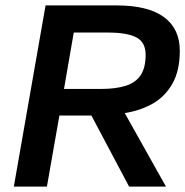

<svg xmlns="http://www.w3.org/2000/svg" viewBox="-20 -688 684 708"><path d="M31 0 148 -668H410Q526 -668 584.5 -625Q643 -582 643 -501Q643 -427 615.5 -379Q588 -331 542.5 -305.5Q497 -280 440 -271L592 0H456L317 -262H199L153 0ZM216 -360H352Q406 -360 443 -371.5Q480 -383 498.5 -410.5Q517 -438 517 -486Q517 -532 483 -550Q449 -568 377 -568H252Z"/></svg>

Font: Gantari SemiBold
Style: Italic
Weight: 600
Italic angle: -10°
Designer: Anugrah Pasau
Foundry: Lafontype
Version: Version 1.000